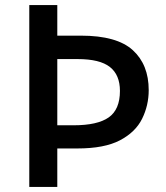

<svg xmlns="http://www.w3.org/2000/svg" viewBox="-20 -734 653 754"><path d="M564 -380Q564 -320 538 -267.5Q512 -215 451 -183Q390 -151 284 -151H205V0H95V-714H205V-594H298Q439 -594 501.5 -537Q564 -480 564 -380ZM269 -242Q363 -242 407 -273Q451 -304 451 -377Q451 -440 411.5 -471Q372 -502 285 -502H205V-242Z"/></svg>

Font: Noto Kufi Arabic Medium
Style: Regular
Weight: 500
Designer: Monotype Design Team, David Williams, Khaled Hosny
Foundry: Google LLC
Version: Version 2.109; ttfautohint (v1.8.4.7-5d5b)